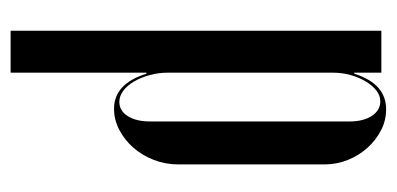

<svg xmlns="http://www.w3.org/2000/svg" viewBox="-213 -526 748 362"><g transform="rotate(-90 161.0 -345.0)"><path d="M205 -51H203Q184 9 136 9Q115 9 96.5 -0.5Q78 -10 63.5 -26Q49 -42 40.5 -63Q32 -84 32 -107V-383Q32 -407 40.5 -429Q49 -451 63.5 -467.5Q78 -484 97 -494Q116 -504 137 -504Q184 -504 203 -443H205V-699H284V0H205ZM205 -402Q205 -420 200.5 -436.5Q196 -453 188.5 -466Q181 -479 171 -486.5Q161 -494 150 -494Q133 -494 123 -478Q113 -462 113 -436V-60Q113 -34 123.5 -18Q134 -2 151 -2Q162 -2 171.5 -9.5Q181 -17 188.5 -29.5Q196 -42 200.5 -58Q205 -74 205 -92Z"/></g></svg>

Font: Moniqa SemBd Narrow Display
Style: Regular
Weight: 600
Width: 4
Designer: Rajesh Rajput
Foundry: Rajesh Rajput
Version: Version 1.000